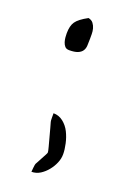

<svg xmlns="http://www.w3.org/2000/svg" viewBox="-93 -316 316 488"><g transform="rotate(20 65.0 -72.5)"><path d="M80.1 75.2Q80.1 72.3 77.1 61Q74.2 49.8 70.8 37.6Q67.4 25.4 64.5 14.2Q61.5 2.9 60.5 0Q59.6 -2 59.6 -11.7Q59.6 -21.5 59.6 -23.4Q74.2 -23.4 85.9 -14.2Q97.7 -4.9 104.5 8.8Q111.3 22.5 114.7 38.1Q118.2 53.7 118.2 66.4Q118.2 78.1 113.3 89.8Q108.4 101.6 100.1 111.8Q91.8 122.1 81.1 128.9Q70.3 135.7 57.6 135.7Q57.6 133.8 58.6 124.5Q59.6 115.2 60.5 113.3Q61.5 111.3 64.5 106Q67.4 100.6 70.8 94.2Q74.2 87.9 77.1 82.5Q80.1 77.1 80.1 75.2ZM21.5 -225.6Q21.5 -246.1 29.3 -257.3Q37.1 -268.6 60.5 -281.2Q69.3 -279.3 73.7 -273.4Q78.1 -267.6 80.1 -260.3Q82 -252.9 82 -245.6Q82 -238.3 82 -232.4Q82 -222.7 81.5 -214.4Q81.1 -206.1 77.1 -200.2Q73.2 -194.3 64.9 -190.9Q56.6 -187.5 42 -187.5Q34.2 -187.5 30.3 -191.9Q26.4 -196.3 24.4 -202.6Q22.5 -209 22 -214.8Q21.5 -220.7 21.5 -225.6Z"/></g></svg>

Font: Annie Use Your Telescope
Style: Regular
Weight: 400
Designer: Kimberly Geswein
Foundry: Kimberly Geswein
Version: Version 1.002 2001